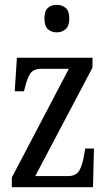

<svg xmlns="http://www.w3.org/2000/svg" viewBox="-20 -775 448 795"><path d="M29 0V-40L265 -490H152Q118 -490 105 -470Q92 -450 83 -411L79 -397H41L50 -536H363V-495L126 -46H262Q294 -46 307.5 -67.5Q321 -89 328 -132L333 -160H369L365 0ZM215 -641Q193 -641 178.5 -654Q164 -667 164 -698Q164 -730 178.5 -742.5Q193 -755 215 -755Q236 -755 251.5 -742.5Q267 -730 267 -698Q267 -667 251.5 -654Q236 -641 215 -641Z"/></svg>

Font: Noto Serif Khmer ExtraCondensed
Style: Regular
Weight: 400
Width: 2
Designer: Danh Hong and the Monotype Design Team
Foundry: Monotype Imaging Inc.
Version: Version 2.004